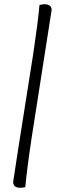

<svg xmlns="http://www.w3.org/2000/svg" viewBox="-20 -762 298 904"><path d="M128.9 -112.8Q106.9 33.2 99.1 119.1Q85.9 122.1 75.2 122.1Q42 122.1 42 94.2Q42 86.9 136.2 -506.8Q158.2 -652.8 166 -738.8L187 -742.2Q223.1 -742.2 223.1 -714.8Z"/></svg>

Font: Sukar
Style: Regular
Weight: 400
Designer: Dario Muhafara - Ghiath Alsory
Foundry: Dario Muhafara - Ghiath Alsory
Version: Version 1.00 March 17, 2016, initial release